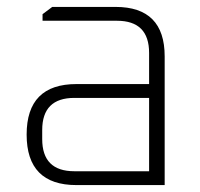

<svg xmlns="http://www.w3.org/2000/svg" viewBox="-20 -535 577 555"><path d="M201 0Q57 0 57 -146Q57 -292 201 -292H411V-382Q411 -475 318 -475H103V-494L131 -515H314Q456 -515 456 -372V0ZM102 -133Q102 -40 195 -40H411V-252H195Q102 -252 102 -159Z"/></svg>

Font: Oxanium ExtraLight
Style: Regular
Weight: 200
Designer: Severin Meyer
Version: Version 2.000